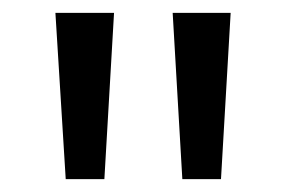

<svg xmlns="http://www.w3.org/2000/svg" viewBox="-20 -734 444 298"><path d="M66 -714H157L142 -456H82ZM248 -714H338L323 -456H263Z"/></svg>

Font: Noto Sans Thai Looped UI Narrow
Style: Regular
Weight: 400
Width: 4
Designer: Cadson Demak Team
Foundry: Cadson Demak Co., Ltd.
Version: Version 1.000